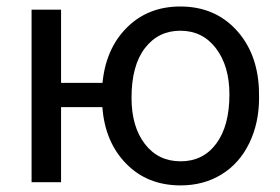

<svg xmlns="http://www.w3.org/2000/svg" viewBox="-20 -558 856 588"><path d="M167 -304.2H293.9Q304.2 -409.7 368.9 -473.9Q433.6 -538.1 532.2 -538.1Q635.7 -538.1 701.7 -468.3Q767.6 -398.4 772.9 -286.6L773.4 -258.3Q773.4 -181.2 743.2 -119.1Q712.9 -57.1 658.2 -23.7Q603.5 9.8 533.2 9.8Q431.2 9.8 366.2 -56.9Q301.3 -123.5 293.5 -230H167V0H76.7V-528.3H167ZM382.8 -258.3Q382.8 -170.4 423.6 -117.2Q464.4 -64 533.2 -64Q602.1 -64 642.3 -118.2Q682.6 -172.4 682.6 -269Q682.6 -355.5 641.6 -409.7Q600.6 -463.9 532.2 -463.9Q464.8 -463.9 423.8 -410.6Q382.8 -357.4 382.8 -258.3Z"/></svg>

Font: SteelSelectRoboto
Style: Roboto-Regular
Weight: 400
Designer: Google
Version: Version 2.137; 2017